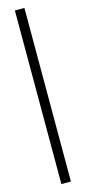

<svg xmlns="http://www.w3.org/2000/svg" viewBox="-128 -748 391 875"><g transform="rotate(-15 67.5 -310.5)"><path d="M45 99H90V-720H45Z"/></g></svg>

Font: RL Madena
Style: Regular
Weight: 400
Designer: I Kadek Wantara Putra
Foundry: Roughlines ID
Version: Version 1.000;Glyphs 3.1.2 (3151)